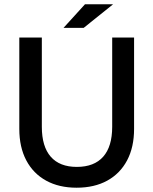

<svg xmlns="http://www.w3.org/2000/svg" viewBox="-20 -865 715 895"><path d="M337 10Q255 10 195 -23Q135 -56 102.5 -117.5Q70 -179 70 -264V-690H175V-274Q175 -182 216.5 -134.5Q258 -87 338 -87Q419 -87 461 -134.5Q503 -182 503 -274V-690H605V-264Q605 -179 572.5 -117.5Q540 -56 480 -23Q420 10 337 10ZM276 -735 376 -845H507L370 -735Z"/></svg>

Font: Radio Canada Big
Style: Regular
Weight: 400
Designer: Étienne Aubert Bonn
Foundry: Coppers and Brasses
Version: Version 1.001